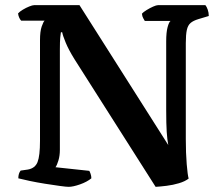

<svg xmlns="http://www.w3.org/2000/svg" viewBox="-20 -724 868 744"><path d="M246 0Q237 0 211.5 -3.5Q186 -7 154.5 -12Q123 -17 94.5 -23Q66 -29 51 -33Q51 -52 60 -63L88 -67Q116 -72 125.5 -96Q135 -120 135 -178V-568Q135 -602 141.5 -621Q148 -640 153 -644H62Q58 -648 54.5 -655.5Q51 -663 50 -672Q56 -679 68.5 -686.5Q81 -694 93.5 -699Q106 -704 112 -704H288L632 -162Q628 -183 626 -213Q624 -243 624 -298V-564Q624 -599 629.5 -619Q635 -639 641 -643H541Q539 -647 535 -653.5Q531 -660 530 -671Q535 -677 548 -685Q561 -693 573.5 -698.5Q586 -704 592 -704H776Q781 -698 785 -686.5Q789 -675 789 -662L749 -650Q729 -644 718.5 -635Q708 -626 704 -608Q700 -590 700 -557V-185Q700 -130 703.5 -88Q707 -46 711 -32Q697 -21 673.5 -14Q650 -7 625.5 -4Q601 -1 583 0L269 -494Q246 -531 234.5 -559Q223 -587 221 -599H216Q215 -594 213.5 -579Q212 -564 212 -532V-143Q212 -121 206.5 -102.5Q201 -84 195 -76L326 -62Q328 -59 331 -50.5Q334 -42 334 -33Q317 -19 290 -9.5Q263 0 246 0Z"/></svg>

Font: Texturina SemiBold
Style: Regular
Weight: 600
Designer: Guillermo Torres Carreño
Foundry: Omnibus-Type
Version: Version 1.002; ttfautohint (v1.8.3)